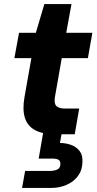

<svg xmlns="http://www.w3.org/2000/svg" viewBox="-20 -663 481 948"><path d="M255 0Q192 0 154 -20Q116 -40 103 -81Q90 -122 101 -184L135 -376H51L74 -501H157L199 -643H333L307 -501H436L414 -376H285L251 -183Q246 -151 259 -139Q272 -127 301 -127H371L349 0ZM89 265 104 181H225Q249 181 263.5 173.5Q278 166 278 148Q279 132 269 126Q259 120 238 120H171L193 -7H285L276 43Q305 43 331 52.5Q357 62 373 82.5Q389 103 387 138Q386 178 364.5 206.5Q343 235 308 250Q273 265 233 265Z"/></svg>

Font: DM Sans 17pt Black
Style: Italic
Weight: 900
Italic angle: -10°
Version: Version 4.004;gftools[0.9.30]